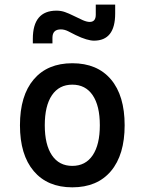

<svg xmlns="http://www.w3.org/2000/svg" viewBox="-20 -801 626 831"><path d="M293 9.8Q185.5 9.8 126 -60.5Q66.4 -130.9 66.4 -258.8Q66.4 -387.2 126 -457.3Q185.5 -527.3 293 -527.3Q400.9 -527.3 460.2 -457.3Q519.5 -387.2 519.5 -258.8Q519.5 -130.9 460.2 -60.5Q400.9 9.8 293 9.8ZM293 -83Q350.1 -83 381.1 -128.9Q412.1 -174.8 412.1 -258.8Q412.1 -343.3 381.1 -388.9Q350.1 -434.6 293 -434.6Q235.8 -434.6 204.8 -388.9Q173.8 -343.3 173.8 -258.8Q173.8 -174.8 204.8 -128.9Q235.8 -83 293 -83ZM122.1 -613.3V-632.8Q122.1 -754.9 224.6 -754.9Q244.1 -754.9 261.2 -748.8Q278.3 -742.7 296.9 -733.4Q321.3 -721.2 338.6 -713.6Q356 -706.1 368.2 -706.1Q394.5 -706.1 394.5 -737.3V-781.2H478.5V-742.2Q478.5 -625 386.7 -625Q373 -625 353 -630.9Q333 -636.7 307.1 -649.4Q291 -657.7 274.9 -665.8Q258.8 -673.8 243.2 -673.8Q207 -673.8 207 -637.7V-613.3Z"/></svg>

Font: Cascadia Mono PL
Style: Regular
Weight: 400
Monospace: yes
Designer: Aaron Bell
Foundry: Saja Typeworks
Version: Version 2404.023; ttfautohint (v1.8.4)